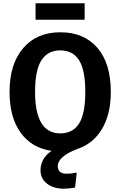

<svg xmlns="http://www.w3.org/2000/svg" viewBox="-20 -904 731 1166"><path d="M494 -884V-784H196V-884ZM449 1Q331 46 331 105Q331 151 385 151Q414 151 446 144L436 235Q399 242 368 242Q305 242 265.5 211.5Q226 181 226 130Q226 59 293 12Q173 -5 105.5 -98Q38 -191 38 -346Q38 -515 120.5 -611.5Q203 -708 346 -708Q490 -708 571.5 -613.5Q653 -519 653 -346Q653 -211 599.5 -121Q546 -31 449 1ZM193 -346Q193 -94 346 -94Q422 -94 460 -153.5Q498 -213 498 -346Q498 -479 460 -538.5Q422 -598 346 -598Q270 -598 231.5 -538Q193 -478 193 -346Z"/></svg>

Font: FiraGO SemiBold
Style: Regular
Weight: 600
Designer: bBox Type
Foundry: bBox Type GmbH
Version: Version 1.001;PS 001.001;hotconv 1.0.88;makeotf.lib2.5.64775